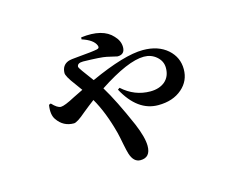

<svg xmlns="http://www.w3.org/2000/svg" viewBox="-94 -738 1188 953"><g transform="rotate(-15 500.0 -261.0)"><path d="M391 -592Q504 -606 553 -551Q579 -524 579 -492Q579 -454 541 -454L488 -466Q461 -472 369 -474Q338 -474 338 -454Q338 -448 396 -371Q574 -452 670 -452Q748 -452 796 -410Q842 -369 842 -308Q842 -248 797 -209Q750 -168 674 -168Q568 -168 500 -294L510 -301Q573 -244 654 -244Q700 -244 729 -268Q758 -293 758 -337Q758 -372 730 -396Q703 -419 666 -419Q584 -419 432 -319Q479 -242 539 -104Q570 -30 570 13Q570 73 518 73Q483 73 468 26Q463 10 456 -25Q448 -67 443 -87Q413 -201 369 -276Q341 -255 309 -229Q263 -189 246 -189Q192 -189 161 -234Q142 -260 150 -310L160 -314Q187 -285 205 -285Q224 -285 280 -315L329 -339Q306 -372 303 -375Q264 -426 265 -443Q266 -482 299 -495Q312 -500 354 -503Q427 -509 450 -514Q466 -517 460 -532Q448 -563 390 -582Z"/></g></svg>

Font: Source Han Serif JP
Style: Bold
Weight: 700
Designer: Ryoko NISHIZUKA  (kana & ideographs); Frank Grießhammer (Latin, Greek & Cyrillic); Wenlong ZHANG  (bopomofo); Sandoll Co
Foundry: Adobe Systems Incorporated
Version: Version 1.000;PS 1;hotconv 16.6.53;makeotf.lib2.5.65590